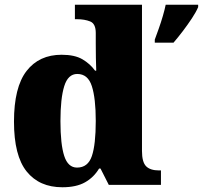

<svg xmlns="http://www.w3.org/2000/svg" viewBox="-20 -780 856 810"><path d="M633 -613Q640 -632 649.5 -658.5Q659 -685 667 -712.5Q675 -740 679 -760H816V-750Q807 -729 789.5 -702.5Q772 -676 751.5 -649Q731 -622 712 -600H633ZM243 10Q146 10 92.5 -56.5Q39 -123 39 -267Q39 -412 92 -480.5Q145 -549 240 -549Q295 -549 327.5 -530Q360 -511 381 -482H386Q385 -505 384.5 -536Q384 -567 384 -596V-641Q384 -680 360.5 -689.5Q337 -699 304 -699H296V-760H579V-143Q579 -96 596.5 -78.5Q614 -61 651 -61H659V0H439L404 -69H398Q376 -32 339 -11Q302 10 243 10ZM305 -73Q351 -73 367.5 -121.5Q384 -170 384 -270Q384 -365 367.5 -416.5Q351 -468 306 -468Q267 -468 251 -416.5Q235 -365 235 -269Q235 -171 251 -122Q267 -73 305 -73Z"/></svg>

Font: Noto Serif Black
Style: Regular
Weight: 900
Designer: Monotype Design Team
Foundry: Monotype Imaging Inc.
Version: Version 2.014; ttfautohint (v1.8.4.7-5d5b)